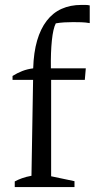

<svg xmlns="http://www.w3.org/2000/svg" viewBox="-20 -761 385 781"><path d="M31 -436V-452Q50 -464 70.5 -472Q91 -480 115 -483Q117 -548 131 -596Q145 -644 170 -676.5Q195 -709 230.5 -725Q266 -741 311 -741Q319 -741 327.5 -741Q336 -741 345 -739V-667Q328 -670 311 -670.5Q294 -671 277 -671Q260 -671 242 -670Q224 -669 207 -666Q196 -645 191 -596.5Q186 -548 187 -483H329L325 -436ZM188 -460V-44L283 -24V0H40V-23Q53 -30 69.5 -36Q86 -42 108 -46L115 -460Z"/></svg>

Font: Piazzolla 24pt
Style: Regular
Weight: 400
Designer: Juan Pablo del Peral
Foundry: Huerta Tipografica
Version: Version 2.005